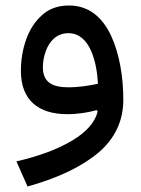

<svg xmlns="http://www.w3.org/2000/svg" viewBox="-20 -407 508 691"><path d="M331.5 -5.9C322.3 32.7 291.5 67.9 240.2 98.6C189 129.4 121.6 154.8 39.1 173.8L79.1 264.2C189.9 233.4 274.9 192.4 334.5 142.1C394 91.3 423.8 27.8 423.8 -48.3C423.8 -128.4 410.6 -211.9 379.9 -278.3C349.1 -344.2 300.3 -387.2 228.5 -387.2C189.5 -387.2 157.2 -376 131.8 -353C106 -330.1 86.9 -300.8 74.2 -265.1C61.5 -229.5 55.2 -191.4 55.2 -151.9C55.2 -46.4 118.2 3.9 222.2 3.9C261.2 3.9 298.3 -2.4 328.1 -10.7ZM332.5 -105.5C301.8 -99.1 266.1 -92.8 225.6 -92.8C169.4 -92.8 134.3 -110.4 134.3 -164.6C134.3 -184.1 137.7 -203.1 144.5 -222.2C157.7 -259.8 185.1 -287.6 226.1 -287.6C303.7 -287.6 328.6 -184.1 332.5 -105.5Z"/></svg>

Font: Estedad Medium
Style: Regular
Weight: 500
Designer: Amin Abedi
Version: Version 7.3